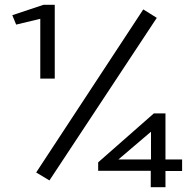

<svg xmlns="http://www.w3.org/2000/svg" viewBox="-20 -706 790 796"><path d="M147 -380V-628L47 -604L31 -643L160 -686H207V-380ZM185 42 130 9 574 -667 630 -632ZM605 70V2H387V-33L618 -236H666V-45H735V3H666V70ZM471 -45H606V-160Z"/></svg>

Font: Inconsolata ExtraExpanded Medium
Style: Regular
Weight: 500
Width: 8
Monospace: yes
Designer: Raph Levien, Cyreal, Brenton Simpson
Foundry: Raph Levien, Cyreal, Google
Version: Version 3.001; ttfautohint (v1.8.2.53-6de2)